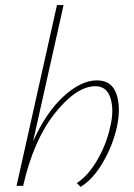

<svg xmlns="http://www.w3.org/2000/svg" viewBox="-20 -731 528 755"><path d="M361 -415Q419 -415 437.5 -362.5Q456 -310 440 -233Q424 -160 385 -93Q346 -26 297 4L282 -11Q327 -40 363.5 -103.5Q400 -167 414 -235Q429 -298 414.5 -345Q400 -392 355 -392Q281 -392 196.5 -286.5Q112 -181 71 0H45L204 -711H230L110 -175Q161 -289 230 -352Q299 -415 361 -415Z"/></svg>

Font: EauTestText Extralight
Style: Italic
Weight: 250
Italic angle: -12°
Designer: Christian Thalmann (Catharsis Fonts)
Version: Version 0.001;PS 000.001;hotconv 1.0.88;makeotf.lib2.5.64775